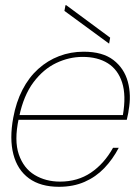

<svg xmlns="http://www.w3.org/2000/svg" viewBox="-20 -707 533 739"><path d="M207 12Q136 12 91.5 -20.5Q47 -53 31.5 -113Q16 -173 31 -254Q42 -314 66.5 -361.5Q91 -409 127 -441.5Q163 -474 207.5 -491Q252 -508 302 -508Q375 -508 416.5 -476Q458 -444 472 -392.5Q486 -341 475 -282Q474 -272 472 -264.5Q470 -257 468 -246H41L44 -264H453Q466 -340 450 -389.5Q434 -439 395 -463.5Q356 -488 298 -488Q246 -488 196.5 -464.5Q147 -441 109 -390.5Q71 -340 54 -259L52 -250Q34 -166 52.5 -112.5Q71 -59 113.5 -33.5Q156 -8 211 -8Q279 -8 330 -42.5Q381 -77 415 -138H437Q414 -94 381.5 -60Q349 -26 305.5 -7Q262 12 207 12ZM400 -539 228 -665 232 -687H235L404 -562Z"/></svg>

Font: DM Sans 36pt Thin
Style: Italic
Weight: 250
Italic angle: -10°
Designer: Colophon Foundry, Jonny Pinhorn
Foundry: Colophon Foundry
Version: Version 4.004;gftools[0.9.30]